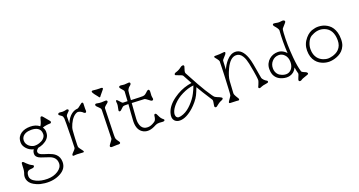

<svg xmlns="http://www.w3.org/2000/svg" viewBox="-48 -1585 4787 2557"><g transform="rotate(-20 2345.5 -306.5)"><path d="M488.8 -534.7Q511.2 -502 511.2 -467Q511.2 -432.1 502.9 -412.1Q494.6 -392.1 481 -375.7Q467.3 -359.4 449.5 -346.9Q431.6 -334.5 412.6 -325.2Q376.5 -308.6 339.4 -302.7Q307.6 -277.8 307.6 -258.3Q307.6 -238.8 319.3 -227.8Q331.1 -216.8 350.1 -208.5Q369.1 -200.2 393.6 -193.4Q418 -186.5 443.6 -177.5Q469.2 -168.5 493.7 -156Q518.1 -143.6 537.1 -125Q579.6 -83 579.6 -14.6Q579.6 79.6 485.4 130.9Q389.2 184.1 261.7 170.9Q197.3 164.1 153.6 145Q109.9 126 86.9 106.9Q35.6 64.5 35.6 2Q35.6 -20.5 50.8 -61Q56.6 -83 58.1 -106.9L59.6 -146Q60.5 -160.6 61.8 -178.5Q63 -196.3 77.1 -196.3Q85 -196.3 94 -187.3Q103 -178.2 115.2 -165Q150.4 -129.4 187.5 -112.8Q202.6 -106 202.6 -96.7Q202.6 -87.4 193.6 -80.6Q184.6 -73.7 170.4 -72.5Q156.2 -71.3 140.6 -69.8Q125 -68.4 113.3 -61.5Q85.9 -45.4 85.9 7.3Q85.9 62.5 158.2 96.7Q224.1 128.4 315.4 128.4Q402.3 128.4 465.8 86.7Q529.3 44.9 529.3 -14.6Q529.3 -97.7 443.4 -130.9Q420.4 -140.1 369.9 -155.8Q319.3 -171.4 300.3 -182.1Q257.8 -206.1 257.8 -243.9Q257.8 -281.7 276.9 -304.2Q222.2 -316.4 183.6 -356.9Q142.6 -399.9 142.6 -447.5Q142.6 -495.1 159.4 -523.7Q176.3 -552.2 203.1 -570.3Q253.9 -604.5 332.8 -604.5Q411.6 -604.5 462.9 -563Q483.9 -590.3 496.1 -643.6Q500 -660.2 504.6 -670.9Q509.3 -681.6 518.1 -681.6Q526.9 -681.6 532 -677.2Q537.1 -672.9 545.9 -662.1L607.9 -587.4Q621.6 -571.3 610.4 -558.1Q605.5 -552.7 599.1 -552.7Q592.8 -552.7 580.8 -552.2Q568.8 -551.8 553.2 -549.8Q510.7 -544.4 488.8 -534.7ZM434.1 -389.6Q463.9 -418.5 463.9 -452.1Q463.9 -485.8 452.9 -505.4Q441.9 -524.9 423.3 -537.1Q389.2 -559.6 331.5 -559.6Q238.3 -559.6 203.1 -504.9Q190.4 -484.9 190.4 -458.5Q190.4 -432.1 201.2 -411.9Q211.9 -391.6 229.2 -376.7Q246.6 -361.8 268.6 -353.3Q290.5 -344.7 307.1 -344.7Q323.7 -344.7 338.9 -346.9Q354 -349.1 370.6 -354.5Q387.2 -359.9 404.1 -368.4Q420.9 -377 434.1 -389.6Z M878.9 -40 794.9 -44.9Q767.6 -44.9 761.2 -43.5Q733.4 -37.6 733.4 -55.2Q733.4 -65.4 749.8 -81.5Q766.1 -97.7 778.8 -112.5Q791.5 -127.4 793 -136.7Q794.9 -147 797.4 -282.2Q801.8 -531.7 799.3 -550.5Q796.9 -569.3 793 -577.6Q788.1 -588.4 772.7 -598.9Q757.3 -609.4 749.8 -615Q742.2 -620.6 742.2 -626.2Q742.2 -631.8 743.2 -634.8Q744.1 -637.7 747.1 -640.6Q753.9 -647.5 766.6 -647.5L805.2 -643.6Q833 -643.6 847.9 -648.2Q862.8 -652.8 870.1 -652.8Q877.4 -652.8 884.5 -648.4Q891.6 -644 891.6 -636.5Q891.6 -628.9 885 -622.3Q878.4 -615.7 870.1 -607.9Q846.2 -585.4 841.8 -570.3L839.4 -464.4Q870.6 -544.4 924.8 -583.5Q965.3 -612.3 1007.3 -613.8Q1019 -613.8 1071.8 -657.7H1072.3Q1076.2 -660.6 1080.6 -664.3Q1085 -668 1091.3 -668Q1106 -668 1106 -647.9L1103.5 -579.1L1105 -548.3Q1105 -540 1100.6 -533.2Q1090.8 -517.6 1070.3 -533.7V-533.2Q1051.8 -553.2 1030.3 -562Q1008.8 -570.8 996.6 -570.8Q984.4 -570.8 965.8 -560.5Q947.3 -550.3 930.9 -533.4Q914.6 -516.6 900.4 -494.9Q886.2 -473.1 875.5 -449.7Q853 -400.9 850.3 -366.2Q847.7 -331.5 845.9 -304.4Q844.2 -277.3 842.8 -250.5Q836.9 -138.7 841.8 -128.4Q846.7 -118.2 852.5 -109.9L888.2 -61.5Q900.4 -40 878.9 -40Z M1266.6 22.5Q1241.7 22.5 1241.7 3.9Q1241.7 -3.9 1255.4 -22.2Q1269 -40.5 1282 -57.9Q1294.9 -75.2 1296.4 -85L1307.1 -488.8Q1306.6 -503.4 1297.1 -514.6Q1287.6 -525.9 1276.4 -536.1Q1265.1 -546.4 1255.9 -556.2Q1246.6 -565.9 1246.6 -577.1Q1246.6 -598.6 1281.2 -590.3Q1307.6 -584 1337.9 -584L1393.1 -586.4Q1418 -586.4 1418 -567.9Q1418 -557.6 1403.1 -546.1Q1388.2 -534.7 1378.7 -526.4Q1369.1 -518.1 1363.8 -511.7Q1354.5 -501.5 1354.5 -492.7L1344.2 -117.2L1344.7 -84Q1344.7 -63 1359.1 -42.2Q1373.5 -21.5 1380.1 -12.2Q1386.7 -2.9 1386.7 3.9Q1386.7 21 1358.9 21L1337.4 20ZM1390.1 -765.6Q1433.1 -765.6 1411.6 -737.3L1357.4 -671.9Q1338.9 -637.2 1323.2 -670.4L1286.6 -716.8Q1263.7 -748 1263.7 -757.8Q1263.7 -772 1281.7 -772Q1338.4 -765.1 1376.5 -765.1Z M1648.9 -191.4 1649.4 -206.5Q1651.9 -264.2 1657 -321Q1662.1 -377.9 1666.5 -439Q1638.7 -439.5 1627.9 -439.5Q1627.9 -439.5 1614.3 -439.5Q1595.2 -439.5 1584.2 -430.9Q1573.2 -422.4 1565.9 -414.1Q1541.5 -387.7 1528.8 -387.7Q1513.2 -387.7 1513.2 -403.8Q1513.2 -414.1 1520.3 -441.7Q1527.3 -469.2 1527.3 -492.7L1524.4 -525.4Q1524.4 -543 1535.6 -543Q1542.5 -543 1561 -521.7Q1579.6 -500.5 1589.4 -491Q1599.1 -481.4 1606.4 -481.4Q1636.7 -481.4 1668.9 -479.5Q1677.2 -587.4 1677.2 -616.2Q1677.2 -628.4 1640.1 -668Q1627.9 -680.2 1627.9 -690.4Q1627.9 -708 1655.8 -708Q1663.1 -708 1675.5 -705.1Q1688 -702.1 1705.1 -702.1L1765.1 -706.5Q1786.6 -706.5 1786.6 -689.9Q1786.6 -679.7 1777.6 -669.9Q1768.6 -660.2 1765.6 -658.7Q1753.9 -652.8 1742.4 -635.7Q1731 -618.7 1729.2 -613.5Q1727.5 -608.4 1726.1 -595.5Q1724.6 -582.5 1722.7 -564.5L1715.8 -477.1Q1863.3 -470.2 1885.3 -472.4Q1907.2 -474.6 1920.2 -484.4Q1933.1 -494.1 1940.2 -500.5Q1947.3 -506.8 1951.2 -511Q1955.1 -515.1 1960 -518.6Q1970.7 -527.3 1979.5 -527.3Q1996.1 -527.3 1996.1 -495.6L1992.7 -437.5Q1992.7 -425.3 1995.6 -414.1Q2006.3 -374.5 1980 -374.5Q1970.2 -374.5 1960 -382.3Q1949.7 -390.1 1937.5 -399.4Q1901.4 -427.7 1891.1 -428.7L1712.9 -437L1703.1 -304.2Q1692.4 -197.3 1699.5 -161.1Q1706.5 -125 1718.8 -105.5Q1746.1 -61 1805.7 -61Q1850.1 -61 1899.4 -93.3Q1910.6 -100.6 1916 -105.7Q1921.4 -110.8 1928.5 -127Q1935.5 -143.1 1938 -169.4Q1940.4 -195.8 1955.6 -195.8Q1966.8 -195.8 1973.1 -184.6L1996.6 -137.2Q2008.8 -114.7 2022.7 -102.8Q2036.6 -90.8 2040.8 -86.9Q2044.9 -83 2044.9 -77.1Q2044.9 -61 2017.6 -61L1965.3 -64.5Q1932.6 -64.5 1909.2 -51.3Q1804.7 7.3 1729.5 -30.3Q1648.9 -70.8 1648.9 -191.4Z M2748.5 -1.5Q2725.6 -1.5 2731.9 -33.7Q2744.6 -93.3 2738.8 -108.9L2648.9 -250Q2623 -291.5 2594.2 -341.3Q2571.8 -280.3 2552.5 -241.2Q2533.2 -202.1 2500 -162.1Q2466.8 -122.1 2435.1 -93.8Q2328.1 1.5 2239.3 1.5Q2192.4 1.5 2164.6 -28.8Q2131.8 -66.4 2153.3 -137.7Q2181.6 -232.4 2290 -310.1Q2387.7 -380.4 2498.5 -406.2Q2528.3 -413.6 2551.8 -416Q2498.5 -509.8 2482.4 -543.5Q2473.6 -554.2 2457.5 -559.6Q2397.5 -580.1 2389.2 -585.2Q2380.9 -590.3 2380.9 -597.2Q2380.9 -612.8 2406.2 -620.6Q2450.2 -632.8 2483.9 -660.2Q2502.9 -676.3 2521 -676.3Q2539.1 -676.3 2539.1 -657.2L2521 -597.7Q2515.6 -576.2 2522 -564L2625.5 -373.5Q2692.9 -252.9 2750 -171.9Q2770 -143.1 2781 -136Q2792 -128.9 2807.6 -122.6Q2823.2 -116.2 2837.4 -110.4Q2872.1 -95.7 2872.1 -83.5Q2872.1 -69.8 2847.4 -60.1Q2822.8 -50.3 2807.4 -40Q2792 -29.8 2782 -21.2Q2772 -12.7 2764.6 -7.1Q2757.3 -1.5 2748.5 -1.5ZM2203.6 -130.9Q2197.3 -109.4 2197.3 -96.7Q2197.3 -84 2200.2 -75.2Q2203.1 -66.4 2208.5 -59.6Q2221.2 -44.9 2237.3 -44.9Q2266.6 -44.9 2303.7 -59.8Q2340.8 -74.7 2370.1 -96.9Q2399.4 -119.1 2427.2 -147.9Q2486.8 -210 2519.5 -273.9Q2548.8 -329.6 2564.5 -376.5Q2487.3 -369.6 2399.9 -326.2Q2319.8 -286.6 2265.1 -227.5Q2217.8 -176.3 2203.6 -130.9Z M3073.7 3.4Q3073.7 17.1 3058.6 17.1L3033.2 14.6L2945.3 11.2Q2918.5 9.8 2942.4 -22.9L2972.7 -67.4Q2981 -78.6 2982.4 -87.6Q2983.9 -96.7 2985.4 -115.7Q2986.8 -134.8 2988.3 -163.3Q2989.7 -191.9 2991.5 -227.5Q2993.2 -263.2 2995.1 -301.3Q2997.1 -339.4 2998.5 -377.7Q3000 -416 3001 -449.2Q3003.9 -522.5 3003.9 -559.1Q3000.5 -573.7 2984.4 -594.5Q2968.3 -615.2 2961.4 -623.8Q2954.6 -632.3 2954.6 -636.7Q2954.6 -647.5 2969.7 -647.5Q2984.9 -647.5 3001.7 -647.7Q3018.6 -647.9 3035.2 -648.4L3099.1 -654.3Q3127 -654.3 3105 -620.1L3057.6 -566.4Q3050.3 -557.1 3049.8 -553Q3049.3 -548.8 3048.6 -534.9Q3047.9 -521 3046.9 -502Q3044.9 -477.5 3043.5 -425.8Q3069.3 -488.8 3115.2 -541Q3173.3 -606.4 3239.7 -606.4Q3335.9 -606.4 3385.7 -468.3Q3400.9 -426.8 3411.4 -369.1Q3421.9 -311.5 3428.5 -272.7Q3435.1 -233.9 3439 -210Q3446.3 -167 3447.8 -161.1Q3449.2 -155.3 3455.3 -146.5Q3461.4 -137.7 3469.2 -129.4Q3485.8 -111.8 3501 -104.7Q3516.1 -97.7 3516.1 -86.7Q3516.1 -75.7 3507.1 -72.3Q3498 -68.8 3482.4 -66.4Q3432.6 -59.6 3415.5 -51.3Q3394.5 -41 3385.3 -41Q3361.3 -41 3370.1 -64.9L3379.9 -85.9Q3400.4 -134.8 3400.4 -146.5Q3400.4 -158.2 3398.7 -174.1Q3397 -189.9 3394.5 -210.4Q3388.7 -257.8 3383.1 -283.4Q3377.4 -309.1 3373 -336.4Q3368.7 -363.8 3362.3 -394Q3356 -424.3 3346.2 -453.9Q3336.4 -483.4 3321.3 -507.3Q3288.6 -560.5 3234.9 -560.5Q3152.3 -560.5 3089.8 -428.7Q3043.9 -332.5 3039.6 -266.6Q3029.3 -112.8 3029.3 -98.6Q3029.3 -84.5 3034.2 -73.2Q3039.1 -62 3045.4 -50.3L3071.3 -7.3Q3073.7 -2 3073.7 3.4Z M3923.3 55.2Q3903.3 55.2 3903.3 36.1Q3903.3 28.8 3914.1 2.9Q3931.6 -37.1 3931.6 -45.2Q3931.6 -53.2 3928.7 -61Q3921.9 -81.1 3912.1 -140.6Q3882.8 -74.7 3816.4 -56.6Q3768.1 -43.5 3708 -62.5Q3627 -87.9 3599.6 -161.1Q3588.9 -189.9 3588.9 -232.9Q3588.9 -275.9 3605.5 -310.1Q3622.1 -344.2 3648.4 -366.2Q3700.7 -410.6 3773.4 -410.6Q3821.3 -410.6 3864.3 -377.4Q3878.4 -366.2 3890.6 -351.1Q3880.4 -518.1 3892.6 -674.3Q3892.6 -696.3 3846.7 -748Q3835.9 -760.3 3835.9 -770Q3835.9 -785.6 3852.3 -785.6Q3868.7 -785.6 3887.9 -781.2Q3907.2 -776.9 3926.8 -776.9L3973.1 -781.7Q3985.8 -781.7 3995.6 -775.9Q4005.4 -770 4005.4 -760.3Q4005.4 -750.5 3989.7 -734.4Q3950.2 -692.4 3944.8 -683.6Q3939.5 -674.8 3937.3 -659.7Q3935.1 -644.5 3933.6 -621.1Q3923.3 -460 3940.4 -271.5Q3951.7 -142.6 3975.1 -66.9Q3979.5 -51.3 4002 -43Q4032.2 -31.2 4037.1 -27.8Q4069.8 -3.9 4041.5 8.8Q4034.2 12.2 3996.8 24.4Q3959.5 36.6 3951.2 43Q3936 55.2 3923.3 55.2ZM3637.2 -228.5Q3637.2 -201.7 3644.5 -181.2Q3651.9 -160.6 3663.6 -145.8Q3675.3 -130.9 3690.4 -121.1Q3705.6 -111.3 3721.2 -105.5Q3802.7 -74.7 3851.6 -127Q3886.2 -164.1 3886.2 -229Q3886.2 -294.4 3848.6 -333Q3814.9 -367.7 3769.5 -367.7Q3711.4 -367.7 3673.8 -325.2Q3637.2 -285.2 3637.2 -228.5Z M4194.3 -136.7Q4145.5 -196.8 4145.5 -293.9Q4145.5 -386.7 4207 -458.5Q4263.2 -524.9 4331.1 -536.1Q4374 -549.3 4432.1 -540.5Q4487.8 -531.7 4535.2 -497.1Q4589.4 -458 4612.3 -378.9Q4624 -337.4 4624 -283.2Q4624 -229 4607.9 -191.7Q4591.8 -154.3 4566.9 -129.2Q4542 -104 4512.2 -89.1Q4482.4 -74.2 4454.6 -66.4Q4426.8 -58.6 4404.8 -56.4Q4382.8 -54.2 4372.6 -54.2Q4362.3 -54.2 4340.8 -57.1Q4319.3 -60.1 4293.9 -68.6Q4268.6 -77.1 4242.2 -93.5Q4215.8 -109.9 4194.3 -136.7ZM4530.8 -160.6Q4576.7 -207.5 4576.7 -283.7Q4576.7 -439.5 4464.8 -483.4Q4379.4 -516.6 4290 -469.2Q4277.8 -462.9 4268.6 -458.5Q4233.9 -434.6 4212.9 -383.3Q4194.8 -339.4 4194.8 -296.1Q4194.8 -252.9 4204.8 -222.9Q4214.8 -192.9 4230.7 -171.4Q4246.6 -149.9 4266.6 -136Q4286.6 -122.1 4306.6 -114Q4326.7 -106 4344.7 -102.8Q4362.8 -99.6 4372.6 -99.6Q4382.3 -99.6 4400.1 -101.6Q4418 -103.5 4440.2 -109.9Q4462.4 -116.2 4486.6 -128.2Q4510.7 -140.1 4530.8 -160.6Z"/></g></svg>

Font: Snowburst One
Style: Regular
Weight: 400
Designer: Annet Stirling
Foundry: Annet Stirling
Version: Version 1.001